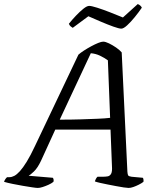

<svg xmlns="http://www.w3.org/2000/svg" viewBox="-50 -925 782 945"><path d="M136 0Q129 0 108.5 -3Q88 -6 62 -10.5Q36 -15 11.5 -20Q-13 -25 -30 -30Q-28 -37 -23.5 -43.5Q-19 -50 -15 -53H-3Q8 -53 20.5 -59.5Q33 -66 48 -82.5Q63 -99 81.5 -129Q100 -159 122 -206L336 -656Q346 -665 363 -676Q380 -687 398.5 -697Q417 -707 433 -713.5Q449 -720 458 -720Q469 -720 486.5 -711.5Q504 -703 521.5 -691Q539 -679 549 -667L577 -80Q578 -66 581 -61.5Q584 -57 598 -55L653 -50Q655 -48 656 -42Q657 -36 656 -30Q647 -23 633 -16Q619 -9 606 -4.5Q593 0 583 0Q576 0 559 -2.5Q542 -5 521.5 -9Q501 -13 480 -17Q459 -21 442 -25Q425 -29 417 -32Q419 -39 422.5 -45.5Q426 -52 430 -55H452Q469 -55 480 -57Q491 -59 497 -70Q503 -81 501 -108L494 -287H222L152 -134Q135 -98 117 -81Q99 -64 91 -60L210 -50Q212 -48 213.5 -42.5Q215 -37 213 -30Q203 -22 188.5 -15.5Q174 -9 160 -4.5Q146 0 136 0ZM244 -336Q301 -336 347.5 -337.5Q394 -339 430.5 -340.5Q467 -342 492 -345L481 -628Q463 -641 442 -651Q421 -661 397 -663ZM547 -784Q536 -784 508 -794Q480 -804 446 -818.5Q412 -833 385 -845L308 -788Q304 -790 298 -795Q292 -800 289 -808Q305 -828 324 -848Q343 -868 360.5 -882Q378 -896 389 -896Q400 -896 428.5 -887Q457 -878 491.5 -864.5Q526 -851 555 -839L628 -905Q636 -902 641.5 -896.5Q647 -891 648 -887Q633 -865 613.5 -841Q594 -817 576 -800.5Q558 -784 547 -784Z"/></svg>

Font: Texturina Medium 12pt Light
Style: Italic
Weight: 300
Italic angle: -11°
Version: Version 1.002